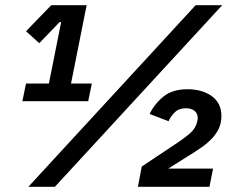

<svg xmlns="http://www.w3.org/2000/svg" viewBox="-20 -718 916 738"><path d="M66 -329 80 -397H168L215 -633H209L131 -552L80 -598L177 -698H313L253 -397H333L319 -329ZM89 0 732 -698H834L191 0ZM785 0H510L525 -78L663 -170Q700 -195 716.5 -211.5Q733 -228 738 -251Q739 -255 739.5 -258Q740 -261 740 -264Q740 -283 727 -292.5Q714 -302 695 -302Q668 -302 652 -286.5Q636 -271 628 -252L555 -280Q574 -319 608.5 -347Q643 -375 701 -375Q757 -375 794 -348.5Q831 -322 831 -272Q831 -246 821.5 -225Q812 -204 795 -186Q778 -168 754.5 -151.5Q731 -135 703 -118L627 -70H799Z"/></svg>

Font: IBM Plex Sans SmBld
Style: Italic
Weight: 600
Italic angle: -11°
Designer: Mike Abbink, Paul van der Laan, Pieter van Rosmalen
Foundry: Bold Monday
Version: Version 3.005